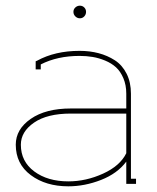

<svg xmlns="http://www.w3.org/2000/svg" viewBox="-20 -654 557 683"><path d="M248 -595.7Q241.2 -602.5 241.2 -611.8Q241.2 -621.1 248 -627.4Q254.9 -633.8 264.2 -633.8Q273.4 -633.8 279.8 -627.4Q286.1 -621.1 286.1 -611.8Q286.1 -602.5 279.8 -595.7Q273.4 -588.9 264.2 -588.9Q254.9 -588.9 248 -595.7ZM429.2 -108.9V-250H231.9Q147.9 -250 101.1 -217.8Q54.2 -185.5 54.2 -139.2Q54.2 -79.6 101.8 -44.2Q149.4 -8.8 223.1 -8.8Q286.1 -8.8 346.7 -36.4Q407.2 -64 429.2 -108.9ZM106.9 -430.2V-436L111.8 -438Q175.8 -473.1 263.2 -473.1Q299.3 -473.1 330.8 -464.8Q362.3 -456.5 388.7 -439.5Q415 -422.4 430.4 -391.8Q445.8 -361.3 445.8 -320.8V-18.1H463.9V0H429.2V-79.1Q397.5 -36.6 339.4 -13.9Q281.2 8.8 223.1 8.8Q143.1 8.8 89.6 -31Q36.1 -70.8 36.1 -139.2Q36.1 -194.3 89.4 -231.2Q142.6 -268.1 231.9 -268.1H429.2V-320.8Q429.2 -351.6 418.9 -375.7Q408.7 -399.9 392.6 -414.6Q376.5 -429.2 354 -438.5Q331.5 -447.8 309.6 -451.4Q287.6 -455.1 263.2 -455.1Q184.1 -455.1 125 -424.8V-407.2H106.9Z"/></svg>

Font: Rawengulk
Style: Light
Weight: 300
Version: Version 0.92